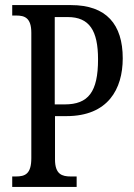

<svg xmlns="http://www.w3.org/2000/svg" viewBox="-20 -734 525 754"><path d="M28 0H281V-41H258C224 -41 196 -49 196 -108V-278H241C404 -278 462 -384 462 -505C462 -638 398 -714 259 -714H28V-673H44C77 -673 103 -664 103 -605V-113C103 -50 78 -41 42 -41H28ZM234 -324H195V-667H246C331 -667 365 -614 365 -501C365 -373 327 -324 234 -324Z"/></svg>

Font: Noto Serif Devanagari ExtraCondensed
Style: Regular
Weight: 400
Width: 2
Designer: Universal Thirst, Indian Type Foundry and the Monotype Design Team
Foundry: Monotype Imaging Inc.
Version: Version 2.004